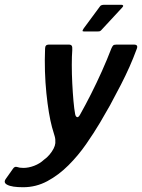

<svg xmlns="http://www.w3.org/2000/svg" viewBox="-122 -659 596 805"><path d="M-25 126Q-48 126 -65 123.5Q-82 121 -93 115Q-109 106 -97 90L-68 49Q-61 38 -51 41Q-45 43 -39 44Q-33 45 -24 45Q-2 45 21.5 36Q45 27 62 11Q75 2 85.5 -10.5Q96 -23 102.5 -35.5Q109 -48 110 -59Q111 -75 107.5 -87Q104 -99 96 -126Q89 -152 83 -188Q77 -224 72.5 -268Q68 -312 66.5 -359.5Q65 -407 67 -455Q67 -472 82 -472H167Q175 -472 178.5 -467.5Q182 -463 181 -449Q179 -424 179 -386.5Q179 -349 181 -309.5Q183 -270 186 -236Q189 -202 193 -181Q195 -170 201 -168Q207 -166 214 -179Q236 -218 259.5 -264.5Q283 -311 305 -360Q327 -409 345 -456Q349 -465 352.5 -468.5Q356 -472 366 -472H440Q459 -472 451 -453Q437 -415 421 -379Q405 -343 385 -304Q365 -265 339 -217Q323 -188 297.5 -145Q272 -102 239 -54.5Q206 -7 165 34Q124 75 76.5 100.5Q29 126 -25 126ZM232 -527Q224 -527 224 -529.5Q224 -532 229 -540L297 -632Q301 -639 316 -639H387Q392 -639 394 -636Q396 -633 390 -627L302 -532Q298 -528 294 -527.5Q290 -527 284 -527Z"/></svg>

Font: Glory SemiBold
Style: Italic
Weight: 600
Italic angle: -12°
Designer: Robert Leuschke
Foundry: Robert Leuschke
Version: Version 1.011